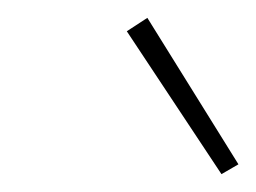

<svg xmlns="http://www.w3.org/2000/svg" viewBox="-20 -707 287 215"><path d="M228 -512 122 -672 145 -687 247 -523Z"/></svg>

Font: EauTestText Extralight
Style: Italic
Weight: 250
Italic angle: -12°
Designer: Christian Thalmann (Catharsis Fonts)
Version: Version 0.001;PS 000.001;hotconv 1.0.88;makeotf.lib2.5.64775